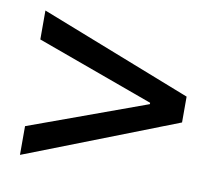

<svg xmlns="http://www.w3.org/2000/svg" viewBox="-55 -604 615 543"><g transform="rotate(10 252.0 -332.5)"><path d="M34.2 -125 469.7 -294.9V-369.1L34.2 -539.6V-456.5L371.1 -334V-330.1L34.2 -207.5Z"/></g></svg>

Font: Varta Light SemiBold
Style: Regular
Weight: 600
Version: Version 1.004